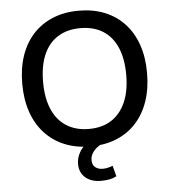

<svg xmlns="http://www.w3.org/2000/svg" viewBox="-60 -769 915 1019"><g transform="rotate(-5 397.5 -259.0)"><path d="M397 9Q321 9 260 -16Q199 -41 155 -88.5Q111 -136 88 -203Q65 -270 65 -353Q65 -437 88 -503.5Q111 -570 154.5 -617Q198 -664 259.5 -689Q321 -714 397 -714Q474 -714 535.5 -689Q597 -664 640.5 -617Q684 -570 707 -503.5Q730 -437 730 -354Q730 -270 707 -203Q684 -136 640.5 -88.5Q597 -41 535.5 -16Q474 9 397 9ZM397 -84Q468 -84 517 -115.5Q566 -147 592.5 -207Q619 -267 619 -353Q619 -439 593 -499Q567 -559 517.5 -590Q468 -621 397 -621Q328 -621 278 -590Q228 -559 202 -499Q176 -439 176 -353Q176 -268 202 -207.5Q228 -147 278 -115.5Q328 -84 397 -84ZM437 196Q385 196 354 169Q323 142 323 97Q323 55 350.5 18Q378 -19 424 -39L459 0Q444 7 429 19.5Q414 32 405 48Q396 64 396 82Q396 108 412 120.5Q428 133 451 133Q465 133 478 130Q491 127 505 122L520 179Q503 188 482.5 192Q462 196 437 196Z"/></g></svg>

Font: NunitoSans_10ptSemiBold
Style: Regular
Weight: 600
Designer: Vernon Adams
Foundry: Vernon Adams
Version: Version 3.101;gftools[0.9.27]